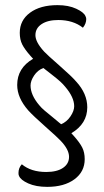

<svg xmlns="http://www.w3.org/2000/svg" viewBox="-20 -724 407 748"><path d="M258 -205Q265 -198 268 -194Q291 -168 300.5 -149Q310 -130 310 -104Q310 -55 270 -25.5Q230 4 164 4Q120 4 90 -9.5Q60 -23 54 -39Q52 -42 52 -50Q52 -70 65 -84Q101 -54 160 -54Q202 -54 225.5 -70Q249 -86 249 -113Q249 -142 215 -177Q205 -188 157 -230.5Q109 -273 90 -294Q47 -343 47 -393Q47 -459 109 -495Q107 -497 104 -500.5Q101 -504 99 -506Q76 -532 66.5 -551Q57 -570 57 -596Q57 -645 97 -674.5Q137 -704 204 -704Q247 -704 277 -690Q307 -676 313 -661Q316 -655 316 -650Q316 -632 303 -616Q265 -646 207 -646Q166 -646 142 -630Q118 -614 118 -587Q118 -560 152 -523Q163 -511 211 -469Q259 -427 277 -406Q320 -359 320 -306Q320 -242 258 -205ZM133 -314Q141 -304 154 -293Q167 -282 188 -265Q209 -248 218 -240Q240 -249 254.5 -270.5Q269 -292 269 -310Q269 -345 234 -386Q226 -396 214.5 -406.5Q203 -417 178.5 -436Q154 -455 149 -459Q127 -451 113 -430Q99 -409 99 -391Q99 -354 133 -314Z"/></svg>

Font: Yanone Kaffeesatz Light
Style: Regular
Weight: 300
Designer: Yanone (Cyrillic: Daniel Pouzeot)
Foundry: Yanone
Version: Version 1.003;PS 001.003;hotconv 1.0.88;makeotf.lib2.5.64775